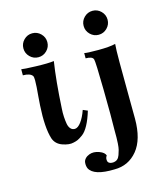

<svg xmlns="http://www.w3.org/2000/svg" viewBox="-134 -805 956 1131"><g transform="rotate(-15 344.0 -239.0)"><path d="M212.5 -649.5Q234 -628 234 -598Q234 -568 212.5 -546.5Q191 -525 161 -525Q131 -525 109.5 -546.5Q88 -568 88 -598Q88 -628 109.5 -649.5Q131 -671 161 -671Q191 -671 212.5 -649.5ZM360 -146Q345 -96 326.5 -62Q308 -28 288 -13.5Q268 1 256.5 6Q245 11 230 14Q203 21 163 7Q123 -7 110 -44Q88 -113 96 -248Q97 -269 100 -303Q103 -337 104.5 -358Q106 -379 106 -399Q106 -419 102 -426Q88 -446 44 -446V-483Q57 -480 131.5 -477.5Q206 -475 242 -480Q224 -364 215 -198Q213 -172 214.5 -147Q216 -122 219.5 -103Q223 -84 233.5 -72.5Q244 -61 260 -62Q278 -63 297.5 -89Q317 -115 332 -158ZM589.5 -685.5Q611 -664 611 -634Q611 -604 589.5 -582.5Q568 -561 538 -561Q508 -561 486.5 -582.5Q465 -604 465 -634Q465 -664 486.5 -685.5Q508 -707 538 -707Q568 -707 589.5 -685.5ZM617 -484Q614 -455 614 -370.5Q614 -286 615 -170.5Q616 -55 616 -28Q616 98 562 163.5Q508 229 423 229Q296 233 270 181Q267 174 265.5 164.5Q264 155 265.5 143.5Q267 132 276.5 121.5Q286 111 302 105Q329 95 362 107Q395 119 399 139Q394 143 392 153.5Q390 164 394 175Q403 190 430 187Q443 185 452 177Q461 169 466.5 153.5Q472 138 475.5 124.5Q479 111 480.5 87.5Q482 64 482 51Q482 38 482 14Q482 6 482 3Q484 -66 481.5 -240.5Q479 -415 474 -428Q468 -447 427 -447V-479Q442 -475 511.5 -475Q581 -475 617 -484Z"/></g></svg>

Font: GFS Artemisia
Style: Bold
Weight: 700
Designer: Designed by Takis Katsoulidis.
Foundry: Designed by Takis Katsoulidis.
Version: Version 1.0